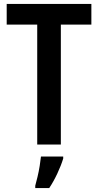

<svg xmlns="http://www.w3.org/2000/svg" viewBox="-20 -734 499 975"><path d="M289 0H169V-609H14V-714H444V-609H289ZM301 71Q290 107 271 147.5Q252 188 230 221H159V209Q164 191 170.5 164Q177 137 181.5 109Q186 81 188 61H301Z"/></svg>

Font: Noto Sans Lao Looped Condensed SemiBold
Style: Regular
Weight: 600
Width: 3
Designer: Mark Frömberg, Ben Mitchell
Foundry: The Fontpad Ltd
Version: Version 1.002; ttfautohint (v1.8.4.7-5d5b)